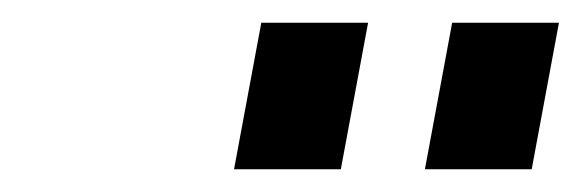

<svg xmlns="http://www.w3.org/2000/svg" viewBox="-20 -774 512 169"><path d="M210 -754H304L280 -625H186ZM378 -754H472L448 -625H354Z"/></svg>

Font: Involve Medium Oblique
Style: Italic
Weight: 500
Italic angle: -10.5°
Designer: Stefan Peev
Foundry: Context Ltd.
Version: Version 1.001